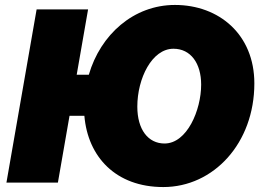

<svg xmlns="http://www.w3.org/2000/svg" viewBox="-20 -738 1059 776"><path d="M6 0H214L261 -270H321C335 -104 448 18 640 18C843 18 1008 -159 1008 -401C1008 -598 866 -718 687 -718C520 -718 386 -598 339 -436H290L336 -700H128ZM645 -158C579 -158 535 -214 535 -307C535 -421 594 -541 681 -541C751 -541 793 -482 793 -396C793 -293 736 -158 645 -158Z"/></svg>

Font: Fixel Text 20240404 Black
Style: Italic
Weight: 900
Width: 4
Italic angle: -10°
Designer: AlfaBravo + MacPaw
Foundry: Kyrylo Tkachov, Marchela Mozhyna, Serhii Makarenko, Maria Weinstein, Zakhar Kryvoshyya
Version: Version 1.211;Glyphs 3.2 (3225)